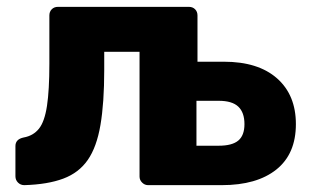

<svg xmlns="http://www.w3.org/2000/svg" viewBox="-20 -540 908 560"><path d="M412 0Q402 0 394.5 -7.5Q387 -15 387 -25V-389H284V-336Q284 -240 273 -175.5Q262 -111 236 -73.5Q210 -36 164.5 -19Q119 -2 51 0Q40 0 32.5 -7.5Q25 -15 25 -26V-114Q25 -134 49 -139Q77 -144 93.5 -164.5Q110 -185 117 -231Q124 -277 124 -354V-495Q124 -506 131 -513Q138 -520 149 -520H531Q542 -520 549 -513Q556 -506 556 -495V-360H633Q733 -360 788 -311.5Q843 -263 843 -178Q843 -91 786 -45.5Q729 0 627 0ZM553 -115H618Q657 -115 675 -130Q693 -145 693 -178Q693 -212 675 -229Q657 -246 618 -246H553Z"/></svg>

Font: Rubik Light
Style: Bold
Weight: 700
Version: Version 2.104